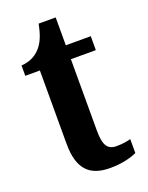

<svg xmlns="http://www.w3.org/2000/svg" viewBox="-129 -727 617 803"><g transform="rotate(-20 179.0 -325.0)"><path d="M221 10C279 10 321 -4 340 -13V-75C321 -70 300 -67 277 -67C235 -67 221 -93 221 -156V-474H332V-536H221V-660H145C136 -612 123 -583 106 -563C88 -541 59 -522 18 -520V-474H83V-147C83 -31 133 10 221 10Z"/></g></svg>

Font: Noto Serif Condensed
Style: Bold
Weight: 700
Width: 3
Designer: Monotype Design Team
Foundry: Monotype Imaging Inc.
Version: Version 2.015